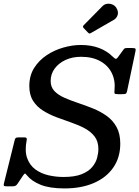

<svg xmlns="http://www.w3.org/2000/svg" viewBox="-49 -1012 760 1048"><path d="M585.5 -970Q577.5 -982.5 563.2 -988Q549 -993.5 534.2 -991Q519.5 -988.5 509 -977L408 -874.5Q400 -867 408 -858.5L430.5 -835Q436 -829 439.5 -829Q443 -829 449.5 -833L571 -903Q587.5 -912 593.2 -930.2Q599 -948.5 585.5 -970ZM227.5 -570Q227.5 -608 249.5 -637.8Q271.5 -667.5 308.8 -684.8Q346 -702 393.5 -702Q455.5 -702 498.2 -678.2Q541 -654.5 561.2 -613.2Q581.5 -572 576 -519Q574.5 -506.5 576.5 -502.2Q578.5 -498 594.5 -498H617Q631.5 -498 636.8 -500.2Q642 -502.5 644.5 -514L690 -730Q693 -743 689.8 -746.5Q686.5 -750 670 -750H645.5Q634 -750 630.2 -747Q626.5 -744 622 -737L597.5 -703.5Q588 -689.5 582.5 -690.8Q577 -692 566 -703Q535.5 -733.5 492 -750Q448.5 -766.5 392 -766.5Q346.5 -766.5 297 -752.5Q247.5 -738.5 205.5 -710.5Q163.5 -682.5 137.2 -640.8Q111 -599 111 -542.5Q111 -494 131.5 -461.8Q152 -429.5 185.5 -408.5Q219 -387.5 259.2 -372.2Q299.5 -357 339.8 -343.2Q380 -329.5 413.5 -311.5Q447 -293.5 467.5 -266.8Q488 -240 488 -198.5Q488 -176.5 481 -150.2Q474 -124 454.2 -100.2Q434.5 -76.5 396.8 -61.2Q359 -46 297.5 -46Q256.5 -46 216 -55.2Q175.5 -64.5 144.2 -87.2Q113 -110 99 -149.5Q85 -189 97 -249.5Q98 -256 95.2 -259Q92.5 -262 85.5 -262H50.5Q41 -262 37.2 -259Q33.5 -256 31.5 -248.5L-28 -9Q-30 1 -26.5 3Q-23 5 -10.5 5H19Q31 5 36.5 1.5Q42 -2 46.5 -8.5L76.5 -53.5Q84.5 -64.5 87 -65Q89.5 -65.5 97 -56Q123 -23.5 172.5 -3.5Q222 16.5 303 16.5Q395 16.5 463.5 -13.2Q532 -43 569.8 -98Q607.5 -153 607.5 -228Q607.5 -282 587 -319Q566.5 -356 532.5 -380Q498.5 -404 458 -420.2Q417.5 -436.5 377 -450Q336.5 -463.5 302.5 -478.5Q268.5 -493.5 248 -515Q227.5 -536.5 227.5 -570Z"/></svg>

Font: Besley Medium
Style: Italic
Weight: 500
Italic angle: -13°
Designer: Owen Earl
Foundry: indestructible type*
Version: Version 2.001